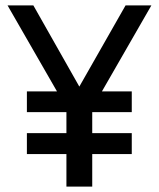

<svg xmlns="http://www.w3.org/2000/svg" viewBox="-20 -694 590 714"><path d="M359 -354H470V-277H323V-199H470V-121H323V0H227V-121H80V-199H227V-277H80V-354H192L8 -674H104L275 -372L447 -674H543Z"/></svg>

Font: Biryani
Style: Regular
Weight: 400
Designer: Dan Reynolds and Mathieu Réguer
Foundry: Dan Reynolds and Mathieu Réguer
Version: Version 1.004; ttfautohint (v1.1) -l 5 -r 5 -G 72 -x 0 -D la